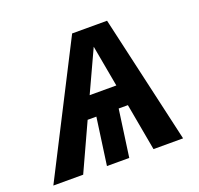

<svg xmlns="http://www.w3.org/2000/svg" viewBox="-135 -637 771 744"><g transform="rotate(-20 250.5 -264.5)"><path d="M377 0H499L378 -529H234L-36 0H87L176 -194H212L185 0H277L304 -194H342ZM216 -281 295 -452 326 -281Z"/></g></svg>

Font: Fira Sans Medium
Style: Italic
Weight: 500
Italic angle: -8°
Designer: bBox Type GmbH & Carrois Corporate GbR & Edenspiekermann AG
Foundry: bBox Type GmbH & Carrois Corporate GbR & Edenspiekermann AG
Version: Version 4.301;PS 004.301;hotconv 1.0.88;makeotf.lib2.5.64775